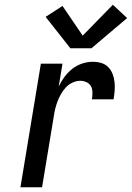

<svg xmlns="http://www.w3.org/2000/svg" viewBox="-20 -788 555 808"><path d="M66 0 152 -520H243L227 -424Q237 -445 251.5 -464.5Q266 -484 284.5 -498.5Q303 -513 325.5 -520.5Q348 -528 370 -528Q389 -528 406 -523Q423 -518 435 -506Q447 -494 453.5 -477.5Q460 -461 462 -443Q464 -425 462.5 -406.5Q461 -388 458 -370H367Q369 -384 369 -398.5Q369 -413 363 -424.5Q357 -436 344.5 -442Q332 -448 318 -448Q302 -448 285.5 -440.5Q269 -433 257 -420Q245 -407 236.5 -392Q228 -377 222 -361Q216 -345 212 -328.5Q208 -312 206 -296L157 0ZM276 -585 172 -717 243 -763 328 -638 455 -768 515 -712 365 -585Z"/></svg>

Font: Iosevka SS04 Medium Oblique
Style: Regular
Weight: 500
Italic angle: -9°
Monospace: yes
Designer: Belleve Invis
Foundry: Belleve Invis
Version: Version 19.0.0; ttfautohint (v1.8.4)